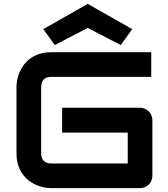

<svg xmlns="http://www.w3.org/2000/svg" viewBox="-20 -969 864 989"><path d="M765 -350C765 -385 737 -414 701 -414H300V-286H638V-127H243C211 -127 192 -146 192 -178V-521C192 -555 210 -573 243 -573H759V-700H243C112 -700 65 -593 65 -522V-178C65 -47 172 0 243 0H701C737 0 765 -28 765 -64ZM661 -819 432 -949 203 -819 262 -737 432 -825 602 -737Z"/></svg>

Font: Audiowide
Style: Regular
Weight: 400
Designer: Astigmatic (AOETI)
Foundry: Astigmatic (AOETI)
Version: Version 1.002